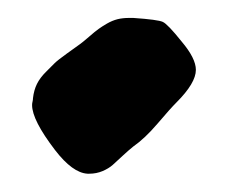

<svg xmlns="http://www.w3.org/2000/svg" viewBox="-20 -515 253 213"><path d="M175.8 -401.4Q168.9 -394.5 154.8 -377.9Q140.6 -361.3 127.9 -352.5Q123 -348.6 116.2 -342.3Q109.4 -335.9 105 -332Q100.6 -328.1 93.8 -325.2Q86.9 -322.3 79.1 -322.3H77.1Q60.5 -323.2 41 -348.6Q15.6 -381.8 15.6 -398.4Q15.6 -400.4 16.1 -402.3Q16.6 -404.3 16.6 -406.2Q17.6 -415 21 -421.9Q24.4 -428.7 30.8 -435.1Q37.1 -441.4 40.5 -444.8Q43.9 -448.2 54.2 -455.6Q64.5 -462.9 68.4 -465.8Q71.3 -467.8 78.6 -474.1Q85.9 -480.5 89.4 -482.9Q92.8 -485.4 98.6 -488.8Q104.5 -492.2 110.4 -493.7Q116.2 -495.1 123 -495.1H127.9Q155.3 -493.2 160.6 -490.7Q166 -488.3 181.6 -468.8Q197.3 -450.2 197.3 -437.5Q197.3 -422.9 175.8 -401.4Z"/></svg>

Font: Isabella
Style: Medium
Weight: 500
Designer: John Stracke
Version: Version 001.202